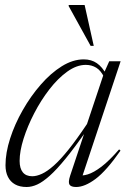

<svg xmlns="http://www.w3.org/2000/svg" viewBox="-20 -738 518 768"><path d="M260.5 -35 321.5 -218H327.5Q279.5 -149 243.2 -104.5Q207 -60 179 -35Q151 -10 129 0Q107 10 86.5 10Q59 10 40.2 -0.5Q21.5 -11 11.8 -30.5Q2 -50 2 -77Q2 -126.5 20.5 -184Q39 -241.5 70.8 -297.2Q102.5 -353 142.8 -399.2Q183 -445.5 227.2 -473Q271.5 -500.5 315 -500.5Q345.5 -500.5 367.5 -485.2Q389.5 -470 405.5 -439.5L397 -428Q383.5 -456 365 -467.2Q346.5 -478.5 323 -478.5Q286.5 -478.5 249 -451.5Q211.5 -424.5 177.5 -380.5Q143.5 -336.5 116.8 -284.8Q90 -233 74.2 -183Q58.5 -133 58.5 -94.5Q58.5 -64.5 71.2 -48.8Q84 -33 109 -33Q126.5 -33 147.8 -42.8Q169 -52.5 195 -75.5Q221 -98.5 253.8 -139.2Q286.5 -180 328 -242L397 -448.5L417 -493H462.5L304.5 -18.5L292 -37.5Q308 -33.5 331.2 -40.5Q354.5 -47.5 385.8 -71.2Q417 -95 456.5 -140.5L462 -135.5Q405.5 -54.5 362.2 -22.2Q319 10 284.5 10Q264 10 258 0.5Q252 -9 260.5 -35ZM355 -554.5H342.5L254.5 -714L255 -718H318.5Z"/></svg>

Font: Newsreader 60pt Light
Style: Italic
Weight: 300
Italic angle: -17°
Designer: Hugues Gentile
Foundry: Production Type
Version: Version 1.003